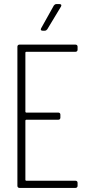

<svg xmlns="http://www.w3.org/2000/svg" viewBox="-20 -918 426 938"><path d="M271 -898H255C250 -898 246 -895 243 -891L181 -780C177 -773 180 -768 188 -768H199C204 -768 208 -771 211 -775L278 -886C282 -893 279 -898 271 -898ZM359 -675V-690C359 -696 355 -700 349 -700H75C69 -700 65 -696 65 -690V-10C65 -4 69 0 75 0H349C355 0 359 -4 359 -10V-25C359 -31 355 -35 349 -35H108C106 -35 104 -37 104 -39V-329C104 -331 106 -333 108 -333H265C271 -333 275 -337 275 -343V-358C275 -364 271 -368 265 -368H108C106 -368 104 -370 104 -372V-661C104 -663 106 -665 108 -665H349C355 -665 359 -669 359 -675Z"/></svg>

Font: Barlow Condensed ExtraLight
Style: Regular
Weight: 275
Width: 3
Designer: Jeremy Tribby
Foundry: Tribby Type
Version: Version 1.422;hotconv 1.0.109;makeotfexe 2.5.65596